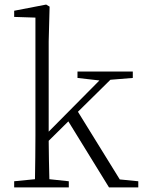

<svg xmlns="http://www.w3.org/2000/svg" viewBox="-20 -820 629 840"><path d="M504 -35 321 -331 463 -471 561 -479V-507H319V-479L415 -468L193 -244V-639L197 -791L182 -800L42 -773V-746L135 -743V-226C135 -170 134 -93 133 -36L42 -27V0H281V-27L196 -36C195 -86 193 -150 193 -204L279 -289L457 0H585V-27Z"/></svg>

Font: Noto Serif CJK KR ExtraLight
Style: Regular
Weight: 250
Designer: Ryoko NISHIZUKA 西塚涼子 (kana & ideographs); Frank Grießhammer (Latin, Greek & Cyrillic); Wenlong ZHANG 张文龙 (bopomofo); San
Foundry: Adobe Systems Incorporated
Version: Version 1.000;PS 1;hotconv 16.6.53;makeotf.lib2.5.65590